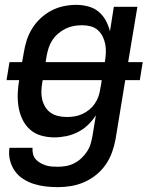

<svg xmlns="http://www.w3.org/2000/svg" viewBox="-20 -558 640 791"><path d="M218 213Q192 213 167 210Q142 207 118.5 199.5Q95 192 74.5 178.5Q54 165 40.5 145.5Q27 126 21 101.5Q15 77 19 51H114Q113 64 116 76.5Q119 89 127 98Q135 107 145.5 113Q156 119 168 123Q180 127 192.5 128Q205 129 218 129Q235 129 252 126Q269 123 285 115Q301 107 314.5 94.5Q328 82 338 67Q348 52 353 35.5Q358 19 361 2L375 -83Q361 -61 342 -43Q323 -25 300 -13.5Q277 -2 252.5 3Q228 8 204 8Q176 8 149.5 0.5Q123 -7 103.5 -24.5Q84 -42 72.5 -66Q61 -90 56.5 -117Q52 -144 53 -172Q54 -200 59 -228H7L19 -302H71L78 -341Q82 -367 90 -392Q98 -417 112.5 -440.5Q127 -464 147.5 -483Q168 -502 192 -514.5Q216 -527 242 -532.5Q268 -538 294 -538Q319 -538 343.5 -531.5Q368 -525 386 -510Q404 -495 415.5 -474Q427 -453 433 -429L449 -530H546L508 -302H568L556 -228H496L456 16Q451 43 441.5 69.5Q432 96 415.5 120Q399 144 376 162.5Q353 181 326.5 192.5Q300 204 272.5 208.5Q245 213 218 213ZM412 -302Q415 -320 416 -338.5Q417 -357 414 -374Q411 -391 403.5 -406.5Q396 -422 383.5 -433.5Q371 -445 354 -449.5Q337 -454 318 -454Q301 -454 284 -451Q267 -448 250.5 -440Q234 -432 220 -420Q206 -408 196 -393Q186 -378 180.5 -361Q175 -344 172 -327L168 -302ZM255 -76Q271 -76 287 -78.5Q303 -81 318.5 -88Q334 -95 347.5 -106Q361 -117 370.5 -131Q380 -145 385.5 -160.5Q391 -176 393 -192Q395 -201 396.5 -210Q398 -219 399 -228H156L154 -217Q151 -200 150.5 -182Q150 -164 154 -147.5Q158 -131 167 -116.5Q176 -102 189.5 -93Q203 -84 220 -80Q237 -76 255 -76Z"/></svg>

Font: Iosevka Curly MdExObl
Style: Regular
Weight: 500
Width: 7
Italic angle: -9°
Monospace: yes
Designer: Belleve Invis
Foundry: Belleve Invis
Version: Version 11.1.0; ttfautohint (v1.8.3)